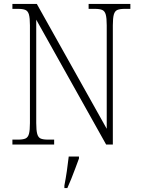

<svg xmlns="http://www.w3.org/2000/svg" viewBox="-20 -734 716 975"><path d="M43 0V-25H72Q96 -25 109 -30.5Q122 -36 127 -54Q132 -72 132 -109V-606Q132 -642 127 -660Q122 -678 109 -683.5Q96 -689 72 -689H43V-714H167L522 -80V-606Q522 -642 517 -660Q512 -678 499 -683.5Q486 -689 462 -689H430V-714H642V-689H613Q589 -689 576 -683.5Q563 -678 558 -660Q553 -642 553 -605V0H519L164 -634V-109Q164 -72 169 -54Q174 -36 186.5 -30.5Q199 -25 224 -25H255V0ZM307 208Q314 172 319.5 134.5Q325 97 329 61H381V71Q373 92 363 119.5Q353 147 342 174Q331 201 322 221H307Z"/></svg>

Font: Noto Serif SemiCondensed ExtraLight
Style: Regular
Weight: 200
Width: 4
Designer: Monotype Design Team
Foundry: Monotype Imaging Inc.
Version: Version 2.014